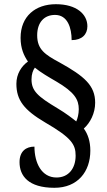

<svg xmlns="http://www.w3.org/2000/svg" viewBox="-20 -780 511 914"><path d="M239 114C350 114 410 37 410 -63C410 -108 398 -142 379 -168C409 -195 433 -240 433 -291C433 -373 382 -417 263 -483C194 -520 157 -545 157 -612C157 -673 190 -709 242 -709C302 -709 321 -647 321 -589C370 -589 396 -616 396 -655C396 -712 345 -760 246 -760C148 -760 78 -702 78 -600C78 -549 94 -515 113 -487C82 -465 58 -428 58 -381C58 -303 95 -256 195 -197C321 -124 340 -92 340 -39C340 21 307 65 249 65C178 65 144 -4 144 -82C105 -82 73 -61 73 -8C73 57 115 114 239 114ZM343 -202C324 -217 295 -240 253 -265C159 -321 130 -348 130 -402C130 -427 137 -446 146 -458C174 -435 210 -414 248 -392C335 -341 355 -306 355 -260C355 -237 349 -215 343 -202Z"/></svg>

Font: Noto Serif Georgian Condensed SemiBold
Style: Regular
Weight: 600
Width: 3
Designer: Monotype Design Team, Akaki Razmadze
Foundry: Google LLC
Version: Version 2.003